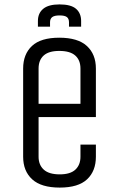

<svg xmlns="http://www.w3.org/2000/svg" viewBox="-20 -836 540 871"><path d="M345 -180H415V-125Q415 -60 375 -22.5Q335 15 251 15Q167 15 126 -22.5Q85 -60 85 -125V-525Q85 -590 125 -627.5Q165 -665 249 -665Q333 -665 374 -627.5Q415 -590 415 -525V-305H155V-125Q155 -88 178.5 -66.5Q202 -45 251 -45Q299 -45 322 -66.5Q345 -88 345 -125ZM155 -365H345V-525Q345 -563 321.5 -584Q298 -605 249 -605Q201 -605 178 -584Q155 -563 155 -525ZM293 -735Q293 -751 283.5 -758.5Q274 -766 250 -766Q227 -766 217 -758.5Q207 -751 207 -735V-715H152V-741Q152 -776 176 -796Q200 -816 250 -816Q302 -816 325 -796Q348 -776 348 -741V-715H293Z"/></svg>

Font: Unica One
Style: Regular
Weight: 400
Designer: Eduardo Rodriguez Tunni
Foundry: Eduardo Rodriguez Tunni
Version: Version 2.000; ttfautohint (v1.8.4.7-5d5b);gftools[0.9.23]